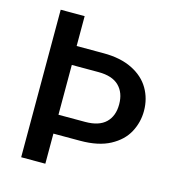

<svg xmlns="http://www.w3.org/2000/svg" viewBox="-104 -786 804 875"><g transform="rotate(15 297.5 -348.0)"><path d="M561 -348Q561 -295 536 -248Q511 -201 456 -171.5Q401 -142 315 -142H189V0H75V-696H188V-555H315Q395 -555 450.5 -527.5Q506 -500 533.5 -453Q561 -406 561 -348ZM315 -231Q380 -231 412 -262Q444 -293 444 -348Q444 -403 412 -434.5Q380 -466 315 -466H189V-231Z"/></g></svg>

Font: Poppins Cyr Med
Style: Regular
Weight: 500
Designer: Ninad Kale (Devanagari), Jonny Pinhorn (Latin)
Foundry: Indian Type Foundry
Version: 4.004